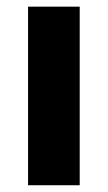

<svg xmlns="http://www.w3.org/2000/svg" viewBox="-20 -548 319 568"><path d="M215.8 -528.3V0H63V-528.3Z"/></svg>

Font: Vazirmatn UI ExtraBold
Style: Regular
Weight: 800
Designer: Saber Rastikerdar
Foundry: Saber Rastikerdar
Version: Version 33.003